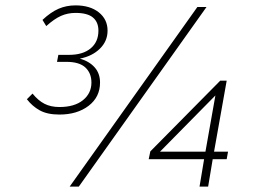

<svg xmlns="http://www.w3.org/2000/svg" viewBox="-20 -694 954 714"><path d="M201 -268Q156 -268 128 -283.5Q100 -299 80 -325L101 -346Q122 -320 145.5 -308Q169 -296 201 -296Q257 -296 288.5 -321.5Q320 -347 320 -387Q320 -422 297.5 -443Q275 -464 227 -464H192L197 -490H237Q288 -490 317 -514Q346 -538 346 -580Q346 -612 325.5 -629Q305 -646 261 -646Q232 -646 207 -635Q182 -624 152 -597L138 -620Q169 -649 198 -661.5Q227 -674 261 -674Q315 -674 347.5 -648Q380 -622 380 -580Q380 -541 351.5 -513Q323 -485 277 -476Q312 -466 332 -443.5Q352 -421 352 -387Q352 -333 309.5 -300.5Q267 -268 201 -268ZM239 0 714 -668H748L273 0ZM722 0 739 -102H533L539 -131L799 -394H823L776 -130H828L823 -102H771L754 0ZM575 -130H744L781 -339Z"/></svg>

Font: Gantari Thin
Style: Italic
Weight: 100
Italic angle: -10°
Designer: Anugrah Pasau
Foundry: Lafontype
Version: Version 1.000; ttfautohint (v1.8.4.7-5d5b)